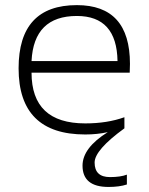

<svg xmlns="http://www.w3.org/2000/svg" viewBox="-20 -533 589 761"><path d="M105 -291H445.8Q442.9 -469.7 284.7 -469.7Q113.8 -469.7 105 -291ZM407.2 -9.3Q365.2 0 317.9 0Q53.7 0 53.7 -262.2Q53.7 -512.7 284.7 -512.7Q495.1 -512.7 495.1 -279.8Q495.1 -263.2 494.1 -245.1H105Q105 -43.9 317.9 -43.9Q405.3 -43.9 473.1 -68.4V-24.4Q355 61.5 355 111.3Q355 168.9 416 168.9Q457.5 168.9 482.9 159.2V198.2Q453.1 208 410.2 208Q307.1 208 307.1 123.5Q307.1 53.2 407.2 -9.3Z"/></svg>

Font: Voltera Light
Style: Light
Weight: 300
Designer: Bernd Montag
Version: Version 1.301